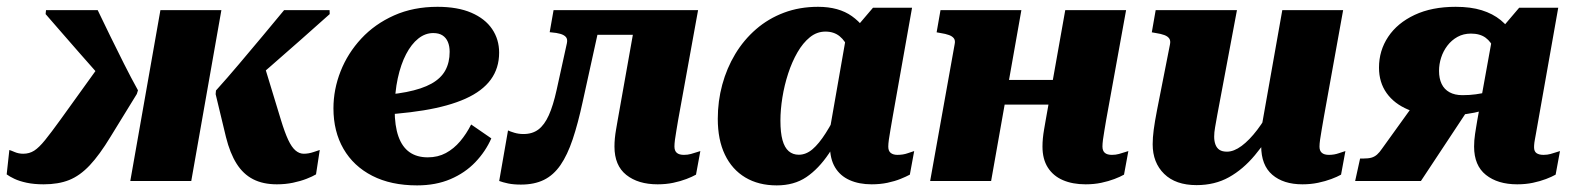

<svg xmlns="http://www.w3.org/2000/svg" viewBox="-26 -542 4715 575"><path d="M815.4 -182.6 764.4 -350 690 -262.8Q733.8 -299.6 781 -340.6Q828.2 -381.6 874.4 -422.5Q920.6 -463.4 961.4 -499.8L961 -511.6H824.8Q794.2 -474.4 759.6 -433.1Q725 -391.8 689.7 -350Q654.4 -308.2 620.8 -271L619.8 -260L650.8 -131.2Q662.8 -83.2 682.5 -51.9Q702.2 -20.6 731.9 -5.3Q761.6 10 803.2 10Q828.6 10 851.2 5.3Q873.8 0.6 892 -6.5Q910.2 -13.6 920.4 -19.8L931.6 -92.8Q927.4 -91.6 912.8 -86.6Q898.2 -81.6 883.6 -81.6Q870.4 -81.6 858.9 -91.4Q847.4 -101.2 837.1 -123.2Q826.8 -145.2 815.4 -182.6ZM364.2 0H546.8L637 -511.6H454.4ZM155.2 -183.8Q127.2 -145 109 -122.5Q90.8 -100 76.4 -90.8Q62 -81.6 43.6 -81.6Q29.8 -81.6 18.1 -86.6Q6.4 -91.6 2 -92.8L-6 -19.8Q2.2 -13.6 17.1 -6.5Q32 0.6 54 5.3Q76 10 104.6 10Q149 10 181.2 -2.9Q213.4 -15.8 242.7 -46.9Q272 -78 305 -132.4L383.8 -260.6L387.2 -271.6Q366.6 -308.8 345.4 -350.9Q324.2 -393 304 -434.3Q283.8 -475.6 266.6 -511.6H111.8L110.6 -499.8Q131.8 -475.2 157.7 -445.6Q183.6 -416 211 -384.5Q238.4 -353 265.4 -322.8Q292.4 -292.6 316.2 -266.8L274.8 -350Z M1223 13.2Q1145 13.2 1088.9 -15.5Q1032.8 -44.2 1002.7 -96.2Q972.6 -148.2 972.6 -217.6Q972.6 -274.2 994 -328.5Q1015.4 -382.8 1056 -426.5Q1096.6 -470.2 1154.3 -495.9Q1212 -521.6 1284.2 -521.6Q1344.4 -521.6 1385.5 -503.9Q1426.6 -486.2 1447.7 -455.2Q1468.8 -424.2 1468.8 -384.4Q1468.8 -337.8 1443.7 -303.5Q1418.6 -269.2 1368.1 -246.5Q1317.6 -223.8 1242.3 -211.5Q1167 -199.2 1066.6 -195.6L1076.4 -255Q1144.2 -257.2 1191 -266.4Q1237.8 -275.6 1266.3 -291.6Q1294.8 -307.6 1307.7 -331.3Q1320.6 -355 1320.6 -386.8Q1320.6 -404 1315.2 -416.6Q1309.8 -429.2 1299.1 -436.1Q1288.4 -443 1271.4 -443Q1247.4 -443 1226.7 -426.5Q1206 -410 1190.2 -379.8Q1174.4 -349.6 1165.2 -307.4Q1156 -265.2 1156 -212.8Q1156 -165 1167.2 -133.4Q1178.4 -101.8 1200.4 -86.3Q1222.4 -70.8 1255 -70.8Q1285.4 -70.8 1309.3 -83.7Q1333.2 -96.6 1352 -118.8Q1370.8 -141 1385 -169.2L1445.4 -127.6Q1428.2 -88.4 1397.5 -56.3Q1366.8 -24.2 1323 -5.5Q1279.2 13.2 1223 13.2Z M1641 -272.8Q1630.6 -225.6 1617.5 -196.7Q1604.4 -167.8 1586.4 -154.2Q1568.4 -140.6 1541.8 -140.6Q1527.4 -140.6 1514.6 -144.4Q1501.8 -148.2 1495.4 -151.4L1469 0Q1479.6 4 1495.6 7.4Q1511.6 10.8 1534 10.8Q1574.4 10.8 1603.1 -3.4Q1631.8 -17.6 1652.5 -47.6Q1673.2 -77.6 1689.1 -124.9Q1705 -172.2 1719.2 -238L1779.4 -511.6H1631.8L1620.2 -445.6L1625.6 -445Q1641.2 -443.8 1652.2 -440.6Q1663.2 -437.4 1668.7 -431.2Q1674.2 -425 1671.8 -413ZM1725.6 -437.8H1927.6L1945.6 -511.6H1741.6ZM1993.8 -103.4Q1993.8 -111 1995.3 -123.2Q1996.8 -135.4 1999.6 -150.9Q2002.4 -166.4 2004.8 -182L2064.6 -511.6H1882.4L1823.8 -182Q1821.4 -168 1819 -154.2Q1816.6 -140.4 1815.4 -127.9Q1814.2 -115.4 1814.2 -103Q1814.2 -46.4 1849.6 -18.2Q1885 10 1943.4 10Q1968.8 10 1990.4 5.4Q2012 0.8 2029.6 -5.9Q2047.2 -12.6 2058.4 -19L2071.4 -89.6Q2068.2 -88.8 2060.5 -86.2Q2052.8 -83.6 2043.2 -80.9Q2033.6 -78.2 2022.2 -78.2Q2008 -78.2 2000.9 -84.3Q1993.8 -90.4 1993.8 -103.4Z M2606.2 -313.4 2526.8 -334.2Q2525.2 -368.8 2515.5 -394.1Q2505.8 -419.4 2488.6 -433.4Q2471.4 -447.4 2446 -447.4Q2420.4 -447.4 2399.5 -430.5Q2378.6 -413.6 2362.2 -385.2Q2345.8 -356.8 2334.4 -321.8Q2323 -286.8 2317.1 -250.1Q2311.2 -213.4 2311.2 -180.8Q2311.2 -144.8 2317.4 -122.4Q2323.6 -100 2336 -89.3Q2348.4 -78.6 2366.2 -78.6Q2387.8 -78.6 2407.1 -94.9Q2426.4 -111.2 2447 -143.6Q2467.6 -176 2490.2 -222.8L2520.2 -193.6Q2487.6 -128.4 2456.5 -82.3Q2425.4 -36.2 2388.7 -11.5Q2352 13.2 2300 13.2Q2245.8 13.2 2206.1 -10.5Q2166.4 -34.2 2145 -78.7Q2123.6 -123.2 2123.6 -186Q2123.6 -239 2137 -288.4Q2150.4 -337.8 2175.9 -380.2Q2201.4 -422.6 2238.2 -454.5Q2275 -486.4 2321.8 -504Q2368.6 -521.6 2424 -521.6Q2486 -521.6 2525.4 -493.5Q2564.8 -465.4 2584.7 -418.6Q2604.6 -371.8 2606.2 -313.4ZM2705.4 -518.8 2647.6 -193.4Q2644 -171.8 2640.9 -154.5Q2637.8 -137.2 2636 -124.1Q2634.2 -111 2634.2 -102.8Q2634.2 -89.8 2641.6 -84Q2649 -78.2 2661.4 -78.2Q2679 -78.2 2692.9 -83.3Q2706.8 -88.4 2711.8 -89.6L2698.8 -19Q2688.2 -13.2 2670.9 -6.2Q2653.6 0.8 2631.7 5.4Q2609.8 10 2584.4 10Q2546.6 10 2518.3 -2.7Q2490 -15.4 2474.8 -40.8Q2459.6 -66.2 2459.6 -104.6Q2459.6 -112 2460.4 -120.1Q2461.2 -128.2 2463.2 -141.2L2451.6 -110.8L2509 -438.8L2517.4 -435.4L2588.4 -518.8Z M2899 -228.8H3208L3221.6 -302.6H2912.6ZM2759.6 0H2942.2L3032.8 -511.6H2790.6L2779 -445.2L2790 -443.2Q2806 -440.8 2816.2 -437Q2826.4 -433.2 2830.9 -426.8Q2835.4 -420.4 2833 -409.6ZM3275.6 -103.4Q3275.6 -111 3277.1 -123.2Q3278.6 -135.4 3281.4 -150.9Q3284.2 -166.4 3286.6 -182L3346.4 -511.6H3164.2L3105.6 -182Q3103.2 -168 3100.8 -154.2Q3098.4 -140.4 3097.2 -127.9Q3096 -115.4 3096 -103Q3096 -65.4 3112.1 -40.2Q3128.2 -15 3157.2 -2.5Q3186.2 10 3225.2 10Q3250.6 10 3272.2 5.4Q3293.8 0.8 3311.4 -5.9Q3329 -12.6 3340.2 -19L3353.2 -89.6Q3350 -88.8 3342.3 -86.2Q3334.6 -83.6 3325 -80.9Q3315.4 -78.2 3304 -78.2Q3289.8 -78.2 3282.7 -84.3Q3275.6 -90.4 3275.6 -103.4Z M3619.6 -198.4Q3615.6 -175.8 3612.9 -160.6Q3610.2 -145.4 3610.2 -132.8Q3610.2 -119.2 3614.1 -108.9Q3618 -98.6 3626.2 -93.2Q3634.4 -87.8 3648.6 -87.8Q3669.2 -87.8 3692.4 -105Q3715.6 -122.2 3739.3 -153.3Q3763 -184.4 3784.8 -227L3801 -176.2Q3767.6 -119.8 3732.2 -77.3Q3696.8 -34.8 3654.4 -11.2Q3612 12.4 3557.4 12.4Q3494.8 12.4 3460.4 -21.3Q3426 -55 3426 -110Q3426 -129.4 3429.1 -153.2Q3432.2 -177 3439.2 -213L3477.8 -408.8Q3480.2 -420 3475.7 -426.6Q3471.2 -433.2 3461 -437Q3450.8 -440.8 3434.8 -443.2L3423.4 -445.2L3435 -511.6H3678.4ZM3939 -193.4Q3935.4 -171.8 3932.3 -154.5Q3929.2 -137.2 3927.4 -124.1Q3925.6 -111 3925.6 -102.8Q3925.6 -90.4 3932.7 -84.3Q3939.8 -78.2 3954 -78.2Q3969.8 -78.2 3984 -83.3Q3998.2 -88.4 4003.2 -89.6L3990.2 -19Q3979 -12.6 3961.1 -5.9Q3943.2 0.8 3921.3 5.4Q3899.4 10 3874.6 10Q3817.6 10 3784.3 -18.6Q3751 -47.2 3751 -104.6Q3751 -109.4 3751.4 -114.1Q3751.8 -118.8 3752.6 -124.1Q3753.4 -129.4 3754.6 -135.6L3744.6 -118.8L3814.2 -511.6H3996.4Z M4214.4 -237.8 4369.6 -212 4229.4 0H4032.4L4047.2 -67.2H4056.2Q4072 -67.2 4081.3 -69.9Q4090.6 -72.6 4098 -79.1Q4105.4 -85.6 4113.2 -97.2ZM4529.4 -376.4 4461.4 -336Q4458.6 -369.6 4449.3 -393.1Q4440 -416.6 4423.1 -429Q4406.2 -441.4 4379.2 -441.4Q4356.6 -441.4 4338.8 -431.5Q4321 -421.6 4308.6 -405.3Q4296.2 -389 4289.9 -369.4Q4283.6 -349.8 4283.6 -329.8Q4283.6 -307 4291.4 -290.7Q4299.2 -274.4 4315 -265.7Q4330.8 -257 4353.8 -257Q4375.6 -257 4393.9 -259.6Q4412.2 -262.2 4439.2 -268L4435.2 -217Q4414 -209.6 4389.4 -204.6Q4364.8 -199.6 4339.6 -197.8Q4314.4 -196 4290.4 -196Q4233.6 -196 4191.5 -213.6Q4149.4 -231.2 4126.6 -263.3Q4103.8 -295.4 4103.8 -339.4Q4103.8 -390.6 4131.4 -431.9Q4159 -473.2 4210.6 -497.4Q4262.2 -521.6 4333.4 -521.6Q4378.6 -521.6 4411.6 -511.3Q4444.6 -501 4468 -482Q4491.4 -463 4506.4 -436.3Q4521.4 -409.6 4529.4 -376.4ZM4573.2 -138.2Q4572 -131.2 4570.9 -125.6Q4569.8 -120 4569.2 -115.4Q4568.6 -110.8 4568.4 -107.2Q4568.2 -103.6 4568.2 -101Q4568.2 -88.6 4575.6 -83.4Q4583 -78.2 4596.6 -78.2Q4608 -78.2 4617.6 -80.9Q4627.2 -83.6 4634.9 -86.2Q4642.6 -88.8 4645.8 -89.6L4632.8 -19Q4621.6 -12.6 4604 -5.9Q4586.4 0.8 4564.8 5.4Q4543.2 10 4517.8 10Q4459.4 10 4424 -18.2Q4388.6 -46.4 4388.6 -103Q4388.6 -112.2 4389.3 -121.6Q4390 -131 4391.5 -140.8Q4393 -150.6 4394.7 -160.9Q4396.4 -171.2 4398.2 -182L4443 -429.8L4452.6 -435.4L4523.6 -518.8H4640.6Z"/></svg>

Font: Roboto Serif 20pt
Style: Italic
Weight: 400
Italic angle: -10°
Designer: Greg Gazdowicz
Foundry: Commercial Type
Version: Version 1.008